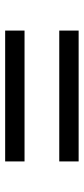

<svg xmlns="http://www.w3.org/2000/svg" viewBox="195 -748 332 763"><g transform="rotate(90 361.5 -366.0)"><path d="M621 -512V-435H101V-512ZM621 -297V-220H101V-297Z"/></g></svg>

Font: Fz Poppins
Style: Regular
Weight: 400
Designer: Ninad Kale (Devanagari), Jonny Pinhorn (Latin)
Foundry: Indian Type Foundry
Version: Vit hóa bi Vntype.Com & FontZin.Com